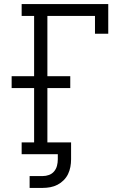

<svg xmlns="http://www.w3.org/2000/svg" viewBox="-20 -755 640 940"><path d="M125 165V107H189Q205 107 220 101.5Q235 96 245 84Q255 72 259 56.5Q263 41 263 25V0H86V-58H147V-324H37V-382H147V-677H86V-735H510V-590H445V-677H212V-382H324V-324H212V-58H328V25Q328 44 324.5 62.5Q321 81 313 97.5Q305 114 291.5 127.5Q278 141 261.5 149.5Q245 158 226.5 161.5Q208 165 189 165Z"/></svg>

Font: Iosevka Slab Light Extended
Style: Regular
Weight: 300
Width: 7
Monospace: yes
Designer: Belleve Invis
Foundry: Belleve Invis
Version: Version 11.1.0; ttfautohint (v1.8.3)